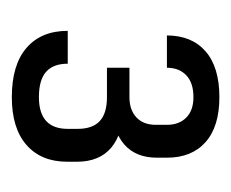

<svg xmlns="http://www.w3.org/2000/svg" viewBox="-54 -772 400 333"><g transform="rotate(90 146.5 -605.0)"><path d="M148 -425Q92 -425 62.5 -450.5Q33 -476 33 -522H90Q90 -497 104 -484.5Q118 -472 148 -472Q203 -472 203 -522V-539Q203 -565 189.5 -577.5Q176 -590 148 -590H97V-629H148Q170 -629 183 -641Q196 -653 196 -675V-694Q196 -715 183.5 -727.5Q171 -740 148 -740Q123 -740 110 -727.5Q97 -715 97 -694H41Q41 -737 68.5 -761Q96 -785 148 -785Q199 -785 226 -761Q253 -737 253 -694V-677Q253 -640 230 -620Q207 -600 167 -600V-618Q211 -618 235.5 -597.5Q260 -577 260 -538V-521Q260 -476 231 -450.5Q202 -425 148 -425Z"/></g></svg>

Font: Pathway Extreme SemiCondensed ExtraLight
Style: Regular
Weight: 250
Width: 4
Version: Version 1.001;gftools[0.9.26]